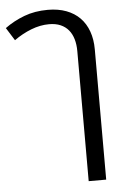

<svg xmlns="http://www.w3.org/2000/svg" viewBox="-56 -601 597 897"><g transform="rotate(-5 242.5 -153.0)"><path d="M405.3 253.9H323.2V-356Q323.2 -386.7 315.9 -411.9Q308.6 -437 293.7 -455.1Q278.8 -473.1 256.1 -482.9Q233.4 -492.7 202.6 -492.7Q160.6 -492.7 118.2 -476.1Q75.7 -459.5 37.6 -432.1L0 -492.2Q41.5 -522.5 91.3 -541.3Q141.1 -560.1 202.1 -560.1Q251 -560.1 288.8 -545.9Q326.7 -531.7 352.5 -505.4Q378.4 -479 391.8 -441.4Q405.3 -403.8 405.3 -356.9Z"/></g></svg>

Font: Noto Sans Southeast Asian
Style: Regular
Weight: 400
Designer: Monotype Design Team
Foundry: Monotype Imaging Inc.
Version: Version 1.06 uh; ttfautohint (v1.4.1)